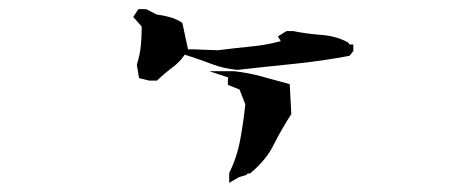

<svg xmlns="http://www.w3.org/2000/svg" viewBox="-20 -397 1040 420"><path d="M481.4 2.9V-18.6Q498.5 -53.2 505.6 -92Q512.7 -130.9 516.6 -168.9L503.9 -201.2L478.5 -211.4V-223.6L479.5 -227.5L438 -241.2H492.7Q525.9 -237.3 552.5 -229.7Q579.1 -222.2 613.8 -212.9L617.2 -147.5Q594.7 -112.3 579.1 -81.1Q563 -47.9 529.3 -19.5L527.3 -17.6H521.5L519.5 -14.6L502.4 -9.3ZM282.7 -377H299.8L322.8 -365.2Q335.4 -363.8 350.1 -359.9Q364.7 -356 376.5 -348.6L378.9 -346.7L391.1 -290Q386.7 -281.2 382.3 -274.9Q374 -262.7 360.4 -252Q340.8 -237.3 323.2 -220.7H306.6L284.2 -226.1L279.3 -255.4Q286.1 -276.9 288.1 -297.1Q290 -317.4 290 -338.9L271.5 -359.9ZM606.9 -329.1H621.1Q649.4 -323.2 681.2 -320.8Q715.3 -318.4 740.2 -304.7L741.7 -303.7L744.6 -299.8H752.9V-285.2L744.6 -274.9Q685.5 -263.7 623 -257.3Q560.5 -251 499 -244.1Q468.8 -247.1 443.4 -256.8Q419.4 -266.1 395 -273.9L347.7 -289.1H403.3L456.5 -287.1Q495.6 -292 530.3 -295.4Q564.9 -298.8 594.2 -307.1L587.9 -317.4Z"/></svg>

Font: Bakudai
Style: Bold
Weight: 700
Version: Version 1.48